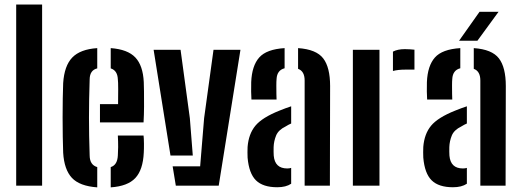

<svg xmlns="http://www.w3.org/2000/svg" viewBox="-20 -820 2303 848"><path d="M51.5 0V-800H166V0Z M259 -145.5Q258 -175 257.2 -216Q256.5 -257 256.5 -301.2Q256.5 -345.5 257.2 -385.5Q258 -425.5 259 -453Q264 -529.5 299.2 -566Q334.5 -602.5 409.5 -607.5V-518Q376.5 -510 376 -469.5Q373 -377.5 373 -300Q373 -222.5 376 -133Q376.5 -91.5 409.5 -82V7.5Q331.5 2 297.5 -34.5Q263.5 -71 259 -145.5ZM421.5 -279.5V-360H501.5Q502 -394.5 502 -426.8Q502 -459 500.5 -469.5Q499 -508.5 469 -518V-607.5Q544 -602 577.8 -566.2Q611.5 -530.5 615 -457.5Q615.5 -445.5 616 -415.8Q616.5 -386 616.2 -349Q616 -312 614 -279.5ZM469 7.5V-82Q498.5 -91 500.5 -133.5Q501.5 -148.5 501.8 -170.5Q502 -192.5 500.5 -221.5H614Q615.5 -210 615.8 -186Q616 -162 615 -145.5Q611.5 -70 577.8 -33.8Q544 2.5 469 7.5Z M658.5 -600H777.5L818.5 -298L831.5 -133H733ZM742.5 -85.5H864L881.5 -298L923 -600H1042L946 0H756.5Z M1090.5 -380.5Q1089.5 -394 1089.2 -415.5Q1089 -437 1089.5 -457.5Q1092.5 -529.5 1124.8 -566Q1157 -602.5 1237 -607.5V-518.5Q1203.5 -510 1201.5 -471Q1200.5 -461 1200.5 -441.8Q1200.5 -422.5 1200.8 -404.5Q1201 -386.5 1201.5 -380.5ZM1325.5 0V-464.5Q1325.5 -505.5 1296.5 -516V-607.5Q1377 -602 1407.5 -562.2Q1438 -522.5 1438 -440L1437 0ZM1073.5 -124Q1073 -134.5 1073 -147.5Q1073 -160.5 1073.5 -171Q1078 -228.5 1108 -264.8Q1138 -301 1214.5 -331.5Q1241.5 -342.5 1266 -350.5V-274.5Q1260 -272 1254 -268.8Q1248 -265.5 1241.5 -261.5Q1209.5 -246 1199.5 -221.5Q1189.5 -197 1188.5 -170.5Q1188 -148 1189 -132.5Q1194 -76 1248.5 -76Q1258.5 -76 1266 -78.5V-8.5Q1243 7 1204.5 7Q1141.5 7 1110.5 -23.5Q1079.5 -54 1073.5 -124Z M1715.5 -506.5V-592Q1736 -603 1768.5 -603Q1780 -603 1791 -602.2Q1802 -601.5 1810.5 -600.5V-512.5H1770Q1737.5 -512.5 1715.5 -506.5ZM1538.5 0V-600H1656V0Z M1866.5 -380.5Q1865.5 -394 1865.2 -415.5Q1865 -437 1865.5 -457.5Q1868.5 -529.5 1900.8 -566Q1933 -602.5 2013 -607.5V-518.5Q1979.5 -510 1977.5 -471Q1976.5 -461 1976.5 -441.8Q1976.5 -422.5 1976.8 -404.5Q1977 -386.5 1977.5 -380.5ZM2101.5 0V-464.5Q2101.5 -505.5 2072.5 -516V-607.5Q2153 -602 2183.5 -562.2Q2214 -522.5 2214 -440L2213 0ZM1849.5 -124Q1849 -134.5 1849 -147.5Q1849 -160.5 1849.5 -171Q1854 -228.5 1884 -264.8Q1914 -301 1990.5 -331.5Q2017.5 -342.5 2042 -350.5V-274.5Q2036 -272 2030 -268.8Q2024 -265.5 2017.5 -261.5Q1985.5 -246 1975.5 -221.5Q1965.5 -197 1964.5 -170.5Q1964 -148 1965 -132.5Q1970 -76 2024.5 -76Q2034.5 -76 2042 -78.5V-8.5Q2019 7 1980.5 7Q1917.5 7 1886.5 -23.5Q1855.5 -54 1849.5 -124ZM2007.5 -640 2098 -768H2182L2088.5 -640Z"/></svg>

Font: Big Shoulders Stencil Text
Style: Bold
Weight: 700
Designer: Patric King
Foundry: XO Type Co
Version: Version 1.000